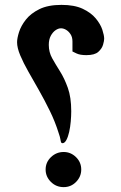

<svg xmlns="http://www.w3.org/2000/svg" viewBox="-20 -755 497 787"><path d="M236 -168Q232 -168 230.5 -171.5Q229 -175 227.5 -184.5Q226 -194 220 -211Q206 -256 184.5 -300Q163 -344 140 -384.5Q117 -425 96.5 -461Q76 -497 63 -528Q50 -559 50 -582Q50 -598 58 -623.5Q66 -649 86 -674.5Q106 -700 141.5 -717.5Q177 -735 232 -735Q285 -735 319 -719Q353 -703 372.5 -679.5Q392 -656 399.5 -633Q407 -610 407 -596Q407 -588 402.5 -572Q398 -556 383 -542.5Q368 -529 334 -529Q308 -529 293.5 -536Q279 -543 277 -544V-585Q277 -603 269 -615Q261 -627 250.5 -633Q240 -639 230 -639Q219 -639 207.5 -631Q196 -623 188 -608Q180 -593 180 -571Q180 -541 194 -516Q208 -491 226 -462.5Q244 -434 258 -395Q272 -356 272 -299Q272 -280 270 -257Q268 -234 263.5 -214Q259 -194 252 -181Q245 -168 236 -168ZM241 12Q210 12 188.5 -9.5Q167 -31 167 -60Q167 -90 189 -111Q211 -132 241 -132Q270 -132 291.5 -111Q313 -90 313 -60Q313 -31 292 -9.5Q271 12 241 12Z"/></svg>

Font: El Messiri
Style: Regular
Weight: 400
Designer: Mohamed Gaber
Foundry: Kief Type Foundry
Version: Version 2.020